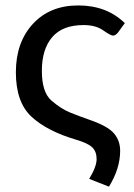

<svg xmlns="http://www.w3.org/2000/svg" viewBox="-20 -536 505 721"><path d="M314.9 135.7Q342.8 89.8 342.8 61.5Q342.8 33.7 326.9 17.8Q311 2 266.6 -11.2Q156.7 -43.5 98.1 -97.9Q39.6 -152.3 39.6 -264.6Q39.6 -377 103.5 -446.3Q167.5 -515.6 273.9 -515.6Q380.4 -515.6 448.7 -449.2L423.3 -414.1Q413.6 -402.3 404.5 -402.3Q395.5 -402.3 367.4 -422.1Q339.4 -441.9 293.9 -441.9Q214.8 -441.9 176 -396.5Q137.2 -351.1 137.2 -270Q137.2 -189.5 173.1 -158.4Q209 -127.4 243.2 -113.5Q277.3 -99.6 315.4 -86.4Q383.8 -63 407.5 -35.6Q431.2 -8.3 431.2 30.3Q431.2 96.7 389.2 165Z"/></svg>

Font: Lato-Medium
Style: Regular
Weight: 500
Designer: Lukasz Dziedzic
Foundry: tyPoland Lukasz Dziedzic
Version: Version 2.006; 2014-01-15